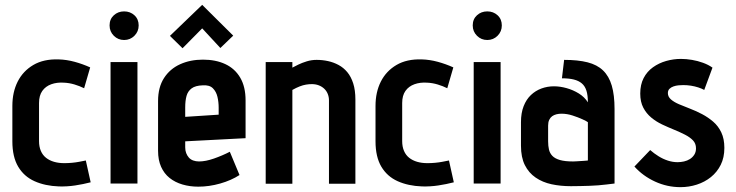

<svg xmlns="http://www.w3.org/2000/svg" viewBox="-20 -757 3037 792"><path d="M327 -393 352 -479Q321 -493 288 -502Q255 -511 222 -512Q160 -514 117.5 -489Q75 -464 53 -420.5Q31 -377 31 -320V-174Q31 -110 55 -69.5Q79 -29 122.5 -9.5Q166 10 223 12Q257 13 290 8Q323 3 354 -5L334 -95Q334 -95 326.5 -93.5Q319 -92 306 -89.5Q293 -87 277 -85.5Q261 -84 245 -84Q222 -84 203 -89.5Q184 -95 170 -106Q156 -117 148.5 -134.5Q141 -152 141 -175V-332Q141 -363 154.5 -382Q168 -401 191.5 -409.5Q215 -418 244 -416Q266 -415 287.5 -408.5Q309 -402 327 -393Z M436 0H547V-501H436ZM492 -710Q467 -710 449.5 -694Q432 -678 432 -652Q432 -627 449.5 -609.5Q467 -592 492 -592Q517 -592 534.5 -609.5Q552 -627 552 -652Q552 -678 534.5 -694Q517 -710 492 -710Z M942 -610 814 -737 681 -609 733 -558 814 -640 889 -559ZM744 -149V-174L993 -187V-343Q993 -399 971 -436.5Q949 -474 909.5 -492.5Q870 -511 817 -511Q765 -511 723 -492Q681 -473 656.5 -435Q632 -397 632 -340V-135Q632 -97 644.5 -69Q657 -41 679.5 -23Q702 -5 732.5 4Q763 13 798 13Q843 13 888.5 0Q934 -13 968 -35L928 -131Q897 -115 862.5 -103Q828 -91 801 -91Q788 -91 777 -95Q766 -99 759 -107Q752 -115 748 -125.5Q744 -136 744 -149ZM882 -313V-284L744 -275V-314Q744 -342 749.5 -361.5Q755 -381 770.5 -392.5Q786 -404 816 -405Q844 -407 858 -393Q872 -379 877 -357.5Q882 -336 882 -313Z M1337 -343V1H1446V-346Q1446 -385 1437 -413Q1428 -441 1412.5 -459.5Q1397 -478 1376.5 -489Q1356 -500 1333 -505Q1310 -510 1286 -510Q1265 -510 1245.5 -504Q1226 -498 1210.5 -490.5Q1195 -483 1186 -478V-501H1076V1H1186V-386Q1202 -395 1216 -400.5Q1230 -406 1242.5 -408Q1255 -410 1266 -410Q1282 -410 1295 -405Q1308 -400 1317.5 -391Q1327 -382 1332 -369.5Q1337 -357 1337 -343Z M1825 -393 1850 -479Q1819 -493 1786 -502Q1753 -511 1720 -512Q1658 -514 1615.5 -489Q1573 -464 1551 -420.5Q1529 -377 1529 -320V-174Q1529 -110 1553 -69.5Q1577 -29 1620.5 -9.5Q1664 10 1721 12Q1755 13 1788 8Q1821 3 1852 -5L1832 -95Q1832 -95 1824.5 -93.5Q1817 -92 1804 -89.5Q1791 -87 1775 -85.5Q1759 -84 1743 -84Q1720 -84 1701 -89.5Q1682 -95 1668 -106Q1654 -117 1646.5 -134.5Q1639 -152 1639 -175V-332Q1639 -363 1652.5 -382Q1666 -401 1689.5 -409.5Q1713 -418 1742 -416Q1764 -415 1785.5 -408.5Q1807 -402 1825 -393Z M1934 0H2045V-501H1934ZM1990 -710Q1965 -710 1947.5 -694Q1930 -678 1930 -652Q1930 -627 1947.5 -609.5Q1965 -592 1990 -592Q2015 -592 2032.5 -609.5Q2050 -627 2050 -652Q2050 -678 2032.5 -694Q2015 -710 1990 -710Z M2405 -335Q2391 -357 2367.5 -371.5Q2344 -386 2317 -393.5Q2290 -401 2265 -401Q2238 -401 2213.5 -392Q2189 -383 2170 -365Q2151 -347 2140 -319Q2129 -291 2129 -253V-156Q2129 -108 2145 -76Q2161 -44 2189.5 -24.5Q2218 -5 2255 3Q2292 11 2335 11Q2355 11 2374 10.5Q2393 10 2411.5 9.5Q2430 9 2447.5 7.5Q2465 6 2482 4Q2499 2 2515 0V-307Q2515 -365 2503.5 -404Q2492 -443 2467.5 -466.5Q2443 -490 2403.5 -500Q2364 -510 2307 -510L2298 -434Q2327 -434 2347 -429Q2367 -424 2380 -413Q2393 -402 2399 -383Q2405 -364 2405 -335ZM2405 -253V-95Q2405 -95 2400.5 -94.5Q2396 -94 2388.5 -93.5Q2381 -93 2372.5 -92.5Q2364 -92 2356.5 -91.5Q2349 -91 2344 -91Q2310 -91 2289.5 -97Q2269 -103 2258.5 -114Q2248 -125 2244.5 -140Q2241 -155 2241 -174V-239Q2241 -253 2245.5 -262.5Q2250 -272 2257.5 -277.5Q2265 -283 2275 -285.5Q2285 -288 2296 -288Q2319 -288 2342 -280.5Q2365 -273 2382.5 -265Q2400 -257 2405 -253Z M2885 -386 2919 -478Q2902 -490 2880 -498Q2858 -506 2834.5 -510Q2811 -514 2789 -514Q2758 -514 2728 -505.5Q2698 -497 2673.5 -479.5Q2649 -462 2635 -435Q2621 -408 2621 -371Q2621 -337 2633.5 -313Q2646 -289 2666.5 -272Q2687 -255 2711.5 -243.5Q2736 -232 2760.5 -222Q2785 -212 2805.5 -201.5Q2826 -191 2838.5 -178Q2851 -165 2851 -145Q2851 -130 2844 -119Q2837 -108 2826 -101Q2815 -94 2801.5 -91Q2788 -88 2775 -88Q2755 -88 2735 -94.5Q2715 -101 2696.5 -112.5Q2678 -124 2662 -138L2597 -70Q2632 -31 2682 -8Q2732 15 2787 15Q2822 15 2854.5 4.5Q2887 -6 2912.5 -26.5Q2938 -47 2953 -77Q2968 -107 2968 -147Q2968 -184 2955.5 -210.5Q2943 -237 2922 -255Q2901 -273 2876.5 -286Q2852 -299 2827 -308.5Q2802 -318 2781 -327Q2760 -336 2747.5 -347Q2735 -358 2735 -373Q2735 -384 2741.5 -390.5Q2748 -397 2758 -400.5Q2768 -404 2778.5 -405Q2789 -406 2798 -406Q2815 -406 2830.5 -403.5Q2846 -401 2860 -396.5Q2874 -392 2885 -386Z"/></svg>

Font: Advent Pro
Style: Regular
Weight: 400
Designer: VivaRado, Andreas Kalpakidis
Foundry: VivaRado, Andreas Kalpakidis
Version: Version 3.000